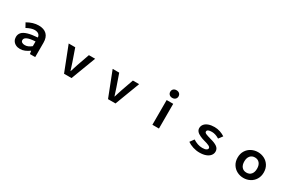

<svg xmlns="http://www.w3.org/2000/svg" viewBox="165 -2298 5670 3781"><g transform="rotate(30 3000.0 -407.5)"><path d="M234 -153Q234 -216 273 -259Q311 -301 395 -326Q479 -351 614 -360Q612 -405 579.5 -431.5Q547 -458 487 -458Q416 -458 309 -401L255 -498Q388 -575 514 -575Q634 -575 698 -512Q762 -449 762 -328V0H642L631 -67H626Q579 -32 526.5 -10Q474 12 421 12Q364 12 321.5 -10Q279 -32 256.5 -69.5Q234 -107 234 -153ZM614 -163V-270Q491 -263 433 -237Q375 -211 375 -165Q375 -134 399.5 -117.5Q424 -101 466 -101Q505 -101 540.5 -117Q576 -133 614 -163Z M1199 -562H1348L1446 -281Q1470 -215 1501 -111H1506L1533 -197L1560 -281L1659 -562H1801L1588 0H1418Z M2199 -562H2348L2446 -281Q2470 -215 2501 -111H2506L2533 -197L2560 -281L2659 -562H2801L2588 0H2418Z M3427 -562H3576V0H3427ZM3406 -740Q3406 -779 3432 -803Q3458 -827 3500 -827Q3542 -827 3568 -803Q3594 -779 3594 -740Q3594 -702 3568 -677.5Q3542 -653 3500 -653Q3458 -653 3432 -677.5Q3406 -702 3406 -740Z M4225 -73 4292 -165Q4344 -132 4395.5 -114Q4447 -96 4504 -96Q4566 -96 4594 -114Q4622 -130 4622 -155Q4622 -181 4582.5 -201Q4543 -221 4463 -241Q4411 -255 4365 -277Q4258 -325 4258 -405Q4258 -455 4289 -493.5Q4320 -532 4377.5 -553Q4435 -574 4512 -574Q4579 -574 4641 -553Q4703 -532 4750 -500L4683 -411Q4594 -465 4515 -465Q4458 -465 4432 -451.5Q4406 -438 4406 -411Q4406 -386 4442 -370Q4478 -354 4557 -332Q4659 -307 4714 -268Q4769 -229 4769 -163Q4769 -115 4738 -75Q4706 -34 4645.5 -11Q4585 12 4500 12Q4425 12 4352 -11.5Q4279 -35 4225 -73Z M5203 -281Q5203 -372 5245 -438.5Q5287 -505 5355 -539.5Q5423 -574 5500 -574Q5578 -574 5646 -539.5Q5714 -505 5755.5 -438.5Q5797 -372 5797 -281Q5797 -193 5756 -126Q5715 -59 5647 -23.5Q5579 12 5500 12Q5421 12 5353 -23.5Q5285 -59 5244 -125.5Q5203 -192 5203 -281ZM5645 -281Q5645 -361 5606 -407Q5567 -453 5500 -453Q5433 -453 5394 -407Q5355 -361 5355 -281Q5355 -200 5393.5 -154.5Q5432 -109 5500 -109Q5568 -109 5606.5 -154.5Q5645 -200 5645 -281Z"/></g></svg>

Font: Merged Yaku Han JP
Style: Bold
Weight: 700
Designer: Ryoko NISHIZUKA 西塚涼子 (kana, bopomofo & ideographs); Paul D. Hunt (Latin, Greek & Cyrillic); Sandoll Communications 산돌커뮤니
Foundry: Adobe
Version: Version 2.004